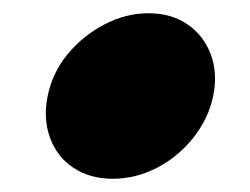

<svg xmlns="http://www.w3.org/2000/svg" viewBox="-20 -458 377 290"><path d="M52 -313Q59 -348 82 -376Q105 -404 137.5 -421Q170 -438 204 -438Q239 -438 263.5 -421Q288 -404 298.5 -375.5Q309 -347 302 -313Q295 -279 272 -250Q249 -221 217 -204.5Q185 -188 150 -188Q116 -188 91 -204.5Q66 -221 55.5 -250Q45 -279 52 -313Z"/></svg>

Font: Rubik
Style: Bold Italic
Weight: 700
Italic angle: -12°
Designer: Hubert and Fischer
Foundry: Hubert and Fischer
Version: Version 2.300;gftools[0.9.30]